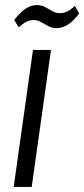

<svg xmlns="http://www.w3.org/2000/svg" viewBox="-20 -737 332 757"><path d="M181 -540 105 0H34L110 -540ZM36 -658Q58 -687 80 -702Q102 -717 124 -717Q144 -717 158.5 -709Q173 -701 187 -693Q201 -685 216 -685Q231 -685 245.5 -692Q260 -699 275 -714L292 -684Q271 -655 248.5 -640.5Q226 -626 204 -626Q186 -626 170.5 -634Q155 -642 141.5 -650Q128 -658 112 -658Q97 -658 83.5 -651Q70 -644 54 -629Z"/></svg>

Font: Pathway Extreme Condensed Light
Style: Italic
Weight: 300
Width: 3
Italic angle: -8°
Version: Version 1.001;gftools[0.9.26]